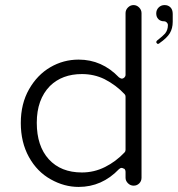

<svg xmlns="http://www.w3.org/2000/svg" viewBox="-20 -741 701 757"><path d="M303 -61Q351 -61 394 -82.5Q437 -104 471 -140Q475 -144 475 -150V-360Q475 -366 471 -370Q437 -406 392 -429Q351 -449 303 -449Q225 -449 177 -402Q125 -349 125 -257Q125 -165 172.5 -113Q220 -61 303 -61ZM661 -655Q661 -629 649.5 -610Q638 -591 609 -571Q609 -571 607.5 -569.5Q606 -568 601 -568Q600 -569 598 -571Q596 -573 596 -576L599 -581Q601 -582 603 -584Q622 -599 631 -609Q642 -623 642 -642Q642 -648 637.5 -652.5Q633 -657 627 -657Q613 -657 604.5 -665.5Q596 -674 596 -688Q596 -702 605.5 -711.5Q615 -721 629 -721Q643 -721 652 -712Q661 -703 661 -686ZM475 -64Q475 -70 471 -75Q470 -75 466 -77Q462 -79 460 -79Q454 -79 449 -74Q382 -4 290 -4Q233 -4 180 -34Q126 -64 94 -122Q62 -180 62 -256Q62 -332 94.5 -389Q127 -446 178.5 -476Q230 -506 290 -506Q382 -506 449 -436Q450 -435 454 -433Q458 -431 460 -431Q466 -431 470.5 -435.5Q475 -440 475 -446V-689Q475 -702 484.5 -711.5Q494 -721 506.5 -721Q519 -721 528.5 -711.5Q538 -702 538 -689V-40Q538 -27 529 -18Q520 -9 507 -9Q494 -9 484.5 -18.5Q475 -28 475 -40Z"/></svg>

Font: Kurewa Gothic CJK TC Regular
Style: Regular
Weight: 400
Designer: Max Yao
Foundry: Max-Everyday
Version: Version 1.071; ttfautohint (v1.8.3)